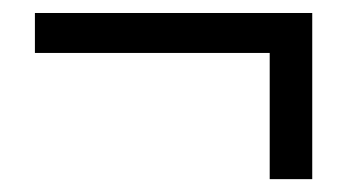

<svg xmlns="http://www.w3.org/2000/svg" viewBox="-20 -381 537 297"><path d="M397.2 -103.9V-299.1H34V-360.9H463V-103.9Z"/></svg>

Font: Source Sans 3 Variable
Style: Regular
Weight: 200
Designer: Paul D. Hunt
Foundry: Adobe Systems Incorporated
Version: Version 3.026